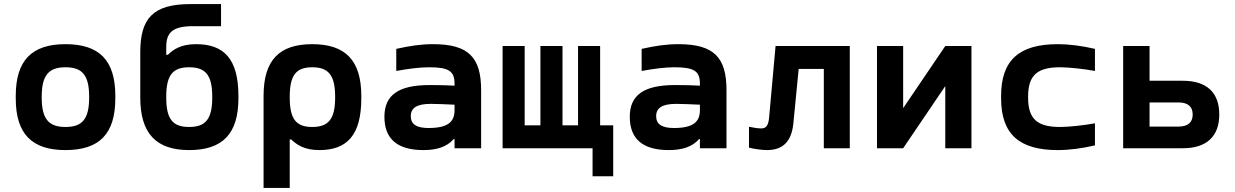

<svg xmlns="http://www.w3.org/2000/svg" viewBox="-20 -725 6040 939"><path d="M57 -256V-244C57 -69 137 9 300 9C465 9 544 -69 544 -244V-256C544 -431 465 -509 300 -509C137 -509 57 -431 57 -256ZM184 -248V-252C184 -358 219 -396 300 -396C382 -396 416 -358 416 -252V-248C416 -142 382 -104 300 -104C219 -104 184 -142 184 -248Z M1146 -244V-256C1146 -436 1076 -509 939 -509C864 -509 828 -483 801 -457H793V-495C793 -564 822 -597 924 -597H1061V-705H911C727 -705 666 -634 666 -469V-248C666 -73 743 9 905 9C1067 9 1146 -69 1146 -244ZM793 -248V-252C793 -358 825 -396 905 -396C985 -396 1018 -358 1018 -252V-248C1018 -142 985 -104 905 -104C825 -104 793 -142 793 -248Z M1747 -244V-256C1747 -431 1668 -509 1507 -509C1346 -509 1269 -431 1269 -256V194H1397V-43H1404C1432 -17 1468 9 1542 9C1677 9 1747 -64 1747 -244ZM1397 -248V-252C1397 -357 1428 -396 1507 -396C1586 -396 1619 -358 1619 -252V-248C1619 -142 1586 -104 1507 -104C1428 -104 1397 -143 1397 -248Z M2098 -509C2037 -509 1987 -501 1918 -486V-378C1979 -389 2032 -396 2079 -396C2175 -396 2203 -377 2203 -316V-306C2146 -309 2102 -309 2080 -309C1929 -309 1860 -260 1860 -154C1860 -44 1925 9 2051 9C2115 9 2165 -6 2199 -45H2203V0H2333V-284C2333 -445 2271 -509 2098 -509ZM1989 -157C1989 -198 2020 -217 2087 -217C2114 -217 2161 -215 2203 -213V-186C2203 -128 2169 -99 2076 -99C2017 -99 1989 -117 1989 -157Z M2438 -500V0H2878V137H2979V-112H2915V-500H2807V-112H2731V-500H2623V-112H2546V-500Z M3298 -509C3237 -509 3187 -501 3118 -486V-378C3179 -389 3232 -396 3279 -396C3375 -396 3403 -377 3403 -316V-306C3346 -309 3302 -309 3280 -309C3129 -309 3060 -260 3060 -154C3060 -44 3125 9 3251 9C3315 9 3365 -6 3399 -45H3403V0H3533V-284C3533 -445 3471 -509 3298 -509ZM3189 -157C3189 -198 3220 -217 3287 -217C3314 -217 3361 -215 3403 -213V-186C3403 -128 3369 -99 3276 -99C3217 -99 3189 -117 3189 -157Z M3860 -121 3886 -388H4009V0H4136V-500H3773L3741 -146C3737 -109 3725 -97 3703 -97C3689 -97 3666 -100 3643 -105V-3C3669 4 3708 9 3731 9C3810 9 3851 -34 3860 -121Z M4269 0H4397L4603 -304V0H4731V-500H4603L4397 -196V-500H4269Z M4876 -256V-244C4876 -67 4967 9 5153 9C5210 9 5270 1 5335 -14V-122C5287 -113 5210 -104 5165 -104C5056 -104 5008 -140 5008 -248V-252C5008 -360 5056 -396 5165 -396C5210 -396 5287 -387 5335 -378V-486C5270 -501 5209 -509 5153 -509C4967 -509 4876 -433 4876 -256Z M5473 0H5765C5881 0 5943 -58 5943 -165C5943 -273 5881 -330 5765 -330H5602V-500H5473ZM5602 -106V-224H5744C5789 -224 5813 -204 5813 -165C5813 -126 5789 -106 5744 -106Z"/></svg>

Font: LT Wave Mono Bold
Style: Regular
Weight: 700
Designer: Daniel Lyons
Version: Version 2.5 (Glyphs App)